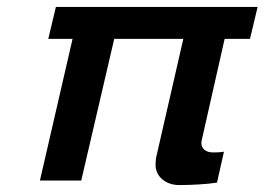

<svg xmlns="http://www.w3.org/2000/svg" viewBox="-20 -520 762 553"><path d="M700 -408 722 -500H141L119 -408H189L95 0H214L309 -408H508L431 -72C429 -65 428 -52 428 -45C428 -12 457 13 496 13C527 13 574 11 605 6L625 -83C617 -82 609 -81 601 -81H592C576 -81 560 -90 560 -108C560 -111 560 -113 561 -116L627 -408Z"/></svg>

Font: Perun SemiBold Italic
Style: Regular
Weight: 400
Italic angle: -12°
Foundry: Copyright (c) Stefan Peev, Context Ltd, 2016
Version: Version 1.026